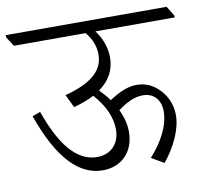

<svg xmlns="http://www.w3.org/2000/svg" viewBox="-103 -701 830 777"><g transform="rotate(-10 312.0 -312.5)"><path d="M262 -16C338 -16 392 -69 392 -151C392 -182 384 -214 369 -244C403 -269 436 -287 473 -287C518 -287 545 -255 545 -209C545 -151 512 -88 461 -32L512 -2C559 -59 591 -128 591 -185C591 -226 576 -261 551 -289C526 -316 495 -333 455 -333C416 -333 378 -314 342 -290C331 -306 317 -321 302 -337C347 -369 369 -411 369 -461C369 -502 354 -542 329 -575H655V-582L630 -623H-31V-614L-6 -575H289C313 -545 325 -515 325 -480C325 -411 266 -368 165 -342L191 -288C223 -297 251 -307 275 -320C318 -272 342 -221 342 -170C342 -115 308 -73 248 -73C161 -73 99 -159 52 -293L19 -281C85 -94 167 -16 262 -16Z"/></g></svg>

Font: Noto Serif Devanagari SemiCondensed Light
Style: Regular
Weight: 300
Width: 4
Designer: Universal Thirst, Indian Type Foundry and the Monotype Design Team
Foundry: Monotype Imaging Inc.
Version: Version 2.004